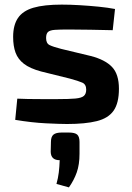

<svg xmlns="http://www.w3.org/2000/svg" viewBox="-20 -527 571 833"><path d="M248 -507Q284 -507 326 -504.5Q368 -502 408 -498Q448 -494 479 -488L469 -396Q421 -397 372.5 -398Q324 -399 278 -399Q239 -399 218 -397.5Q197 -396 188.5 -388.5Q180 -381 180 -362Q180 -339 195 -331.5Q210 -324 245 -315L374 -284Q436 -268 466 -236.5Q496 -205 496 -142Q496 -80 473 -47Q450 -14 400 -1.5Q350 11 271 11Q240 11 179 8Q118 5 46 -7L55 -99Q74 -98 101.5 -97.5Q129 -97 162 -97Q195 -97 228 -97Q280 -97 307 -99.5Q334 -102 344 -111Q354 -120 354 -138Q354 -161 337 -168.5Q320 -176 283 -186L158 -217Q110 -230 84 -250Q58 -270 47.5 -298.5Q37 -327 37 -367Q37 -418 58 -449Q79 -480 125 -493.5Q171 -507 248 -507ZM278 48Q305 48 315 57Q325 66 325 89V140Q325 187 313 221Q301 255 279 286L225 271Q232 246 235 221.5Q238 197 239 168Q201 168 200 132L201 89Q201 66 212 57Q223 48 248 48Z"/></svg>

Font: Exo 2
Style: Bold
Weight: 700
Designer: Natanael Gama
Foundry: Natanael Gama
Version: Version 2.010